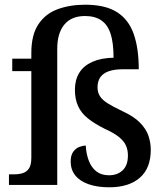

<svg xmlns="http://www.w3.org/2000/svg" viewBox="-20 -785 703 815"><path d="M444 10Q393 10 356 -3Q319 -16 299.5 -40.5Q280 -65 280 -99Q280 -126 291 -141Q302 -156 317 -161.5Q332 -167 344 -167Q346 -131 357 -102.5Q368 -74 389 -57.5Q410 -41 443 -41Q478 -41 500.5 -62Q523 -83 523 -125Q523 -148 515 -166.5Q507 -185 486 -202.5Q465 -220 425 -238Q381 -260 353 -282.5Q325 -305 311.5 -334.5Q298 -364 298 -404Q298 -446 316.5 -476Q335 -506 372 -522.5Q409 -539 462 -540Q462 -603 449.5 -641.5Q437 -680 410 -698.5Q383 -717 341 -717Q283 -717 253 -680.5Q223 -644 223 -578V0H18V-45H40Q60 -45 76.5 -50Q93 -55 103 -70Q113 -85 113 -115V-483H32V-536H113V-560Q113 -637 143 -682Q173 -727 225 -746Q277 -765 341 -765Q427 -765 476.5 -733.5Q526 -702 547.5 -641Q569 -580 569 -491H501Q467 -491 443 -483Q419 -475 406.5 -458Q394 -441 394 -414Q394 -393 404 -377Q414 -361 437 -346.5Q460 -332 500 -313Q548 -291 574 -264.5Q600 -238 610 -209Q620 -180 620 -149Q620 -71 573.5 -30.5Q527 10 444 10Z"/></svg>

Font: Noto Serif Kannada Medium
Style: Regular
Weight: 500
Version: Version 2.003